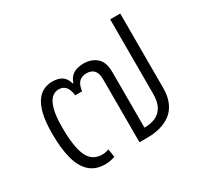

<svg xmlns="http://www.w3.org/2000/svg" viewBox="-128 -750 970 926"><g transform="rotate(-30 357.0 -287.0)"><path d="M253 -351Q248 -387 234 -401.5Q220 -416 197 -416Q175 -416 158 -400Q141 -384 131 -347.5Q121 -311 121 -248Q121 -139 144.5 -88.5Q168 -38 224 -38Q233 -38 243 -40Q253 -42 261 -45L268 0Q257 4 243 7Q229 10 213 10Q160 10 127 -20Q94 -50 79 -107Q64 -164 64 -246Q64 -312 74.5 -354.5Q85 -397 103 -421Q121 -445 143.5 -454.5Q166 -464 189 -464Q220 -464 241 -451.5Q262 -439 271 -407H275Q282 -429 295.5 -441.5Q309 -454 326.5 -459Q344 -464 364 -464Q406 -464 435 -439.5Q464 -415 464 -359V-49Q500 -49 526 -60.5Q552 -72 567 -98.5Q582 -125 582 -170V-584H638V-169Q638 -122 623 -89Q608 -56 582.5 -37Q557 -18 524 -9Q491 0 454 0H408V-351Q408 -385 393.5 -400.5Q379 -416 352 -416Q327 -416 311.5 -401.5Q296 -387 291 -351Z"/></g></svg>

Font: Noto Sans Thai Light
Style: Regular
Weight: 300
Designer: Monotype Design Team
Foundry: Monotype Imaging Inc.
Version: Version 2.001